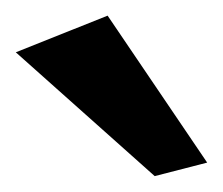

<svg xmlns="http://www.w3.org/2000/svg" viewBox="-20 -781 282 243"><path d="M116.2 -761.2 242.2 -575.2 175.8 -558.1 0 -714.8Z"/></svg>

Font: Galindo
Style: Regular
Weight: 400
Version: Version 1.000